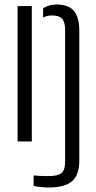

<svg xmlns="http://www.w3.org/2000/svg" viewBox="-20 -627 426 851"><path d="M129 197.5V150.5Q154 153.5 193.5 153.5Q237 153.5 252.8 140Q268.5 126.5 268.5 90.5V-495Q268.5 -529 255.2 -543.8Q242 -558.5 211 -558.5Q189.5 -558.5 171 -549.5V-590Q196 -607 231 -607Q283 -607 307.2 -579.2Q331.5 -551.5 331.5 -491V85.5Q331.5 148.5 299.2 176.2Q267 204 195.5 204Q183 204 163.5 202.2Q144 200.5 129 197.5ZM58 0V-600H121V0Z"/></svg>

Font: Big Shoulders Stencil Text Light
Style: Regular
Weight: 300
Designer: Patric King
Foundry: XO Type Co
Version: Version 1.000